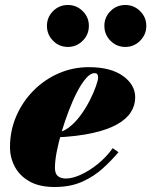

<svg xmlns="http://www.w3.org/2000/svg" viewBox="-20 -739 606 769"><path d="M198.5 10Q138 10 98.5 -12.2Q59 -34.5 39.5 -71Q20 -107.5 20 -150Q20 -215.5 45 -273.5Q70 -331.5 113.8 -375.8Q157.5 -420 214.5 -445Q271.5 -470 335.5 -470Q423.5 -470 472.5 -434.8Q521.5 -399.5 521.5 -349Q521.5 -317 504 -289.5Q486.5 -262 448.8 -240.8Q411 -219.5 350.2 -206Q289.5 -192.5 202.5 -188.5V-207.5Q230.5 -209 256.2 -228.8Q282 -248.5 303.2 -277.8Q324.5 -307 340 -337.8Q355.5 -368.5 364.2 -393.5Q373 -418.5 373 -428.5Q373 -436.5 370 -441.2Q367 -446 358 -446Q342.5 -446 324.8 -425.8Q307 -405.5 289.2 -371.5Q271.5 -337.5 255.8 -296.2Q240 -255 227.2 -212.2Q214.5 -169.5 207.2 -131.5Q200 -93.5 200 -67Q200 -43 212 -33.5Q224 -24 244 -24Q270.5 -24 304.2 -39.5Q338 -55 371.8 -82.2Q405.5 -109.5 431.5 -145.5L454.5 -129.5Q427.5 -97 392 -64.8Q356.5 -32.5 309.2 -11.2Q262 10 198.5 10ZM482 -551Q447 -551 422.5 -575.8Q398 -600.5 398 -635.5Q398 -670 422.5 -694.5Q447 -719 482 -719Q516.5 -719 541.2 -694.5Q566 -670 566 -635.5Q566 -600.5 541.2 -575.8Q516.5 -551 482 -551ZM252 -551Q217 -551 192.5 -575.8Q168 -600.5 168 -635.5Q168 -670 192.5 -694.5Q217 -719 252 -719Q286.5 -719 311.2 -694.5Q336 -670 336 -635.5Q336 -600.5 311.2 -575.8Q286.5 -551 252 -551Z"/></svg>

Font: Bodoni Moda 9pt Black
Style: Italic
Weight: 900
Italic angle: -13°
Designer: Owen Earl
Foundry: indestructible type
Version: Version 2.004